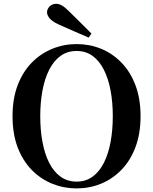

<svg xmlns="http://www.w3.org/2000/svg" viewBox="-20 -997 825 1035"><path d="M473 -816 458.1 -794.3Q417.8 -811.1 378 -828.9Q338.2 -846.7 298.2 -864.2Q261.2 -881.2 247.3 -898.4Q233.5 -915.6 233.5 -930.5Q233.5 -948.1 247.5 -962.3Q261.5 -976.5 282.9 -976.5Q298.3 -976.5 314.8 -966.9Q331.4 -957.3 355.5 -932.7Q383.7 -905.6 413.3 -875.8Q442.8 -846.1 473 -816ZM392.9 18.6Q324.2 18.6 261.8 -6.5Q199.5 -31.6 151.1 -81Q102.7 -130.4 75.1 -202.8Q47.6 -275.2 47.6 -370.5Q47.6 -464.8 75.1 -537.3Q102.7 -609.9 151.1 -659.3Q199.5 -708.6 261.8 -734Q324.2 -759.4 392.9 -759.4Q462.5 -759.4 524.4 -734.3Q586.3 -709.2 634.4 -659.8Q682.6 -610.4 710.1 -537.9Q737.7 -465.3 737.7 -370.5Q737.7 -276.2 710.1 -203.4Q682.6 -130.6 634.4 -81.3Q586.3 -31.9 524.4 -6.6Q462.5 18.6 392.9 18.6ZM392.9 -18Q442.6 -18 479.3 -44.8Q515.9 -71.5 540 -119.4Q564.1 -167.3 576.1 -231.5Q588 -295.6 588 -370.5Q588 -445.3 576.1 -509.2Q564.1 -573 540 -620.8Q515.9 -668.7 479.3 -695.5Q442.6 -722.2 392.9 -722.2Q343.1 -722.2 306.2 -695.5Q269.3 -668.7 245.1 -620.8Q220.9 -573 209 -509.2Q197 -445.3 197 -370.5Q197 -295.6 209 -231.5Q220.9 -167.3 245.1 -119.4Q269.3 -71.5 306.2 -44.8Q343.1 -18 392.9 -18Z"/></svg>

Font: Noto Serif SC
Style: Regular
Weight: 200
Designer: Ryoko NISHIZUKA 西塚涼子 (kana & ideographs); Frank Grießhammer (Latin, Greek & Cyrillic); Wenlong ZHANG 张文龙 (bopomofo); San
Foundry: Adobe
Version: Version 2.001;hotconv 1.1.0;makeotfexe 2.6.0